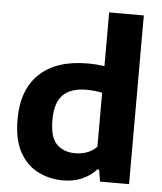

<svg xmlns="http://www.w3.org/2000/svg" viewBox="-56 -857 772 916"><g transform="rotate(5 330.0 -399.0)"><path d="M280 9.5Q214 9.5 159 -18.5Q104 -46.5 71.2 -106.2Q38.5 -166 38.5 -262Q38.5 -404.5 119 -480.5Q199.5 -556.5 349 -556.5Q370.5 -556.5 391.2 -555Q412 -553.5 429.5 -551V-808H595.5V0H456.5L447 -57H439Q412 -27 371.8 -8.8Q331.5 9.5 280 9.5ZM326.5 -124.5Q354.5 -124.5 382 -134Q409.5 -143.5 429.5 -165V-423.5Q414.5 -426.5 394.5 -428.8Q374.5 -431 354.5 -431Q279 -431 241.8 -393.5Q204.5 -356 204.5 -274Q204.5 -190 238 -157.2Q271.5 -124.5 326.5 -124.5Z"/></g></svg>

Font: Encode Sans SemiExpanded SemiExpanded
Style: Bold
Weight: 700
Width: 6
Designer: Multiple Designers
Foundry: Impallari Type
Version: Version 3.000; ttfautohint (v1.8.3) -l 8 -r 50 -G 200 -x 14 